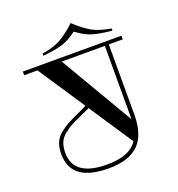

<svg xmlns="http://www.w3.org/2000/svg" viewBox="-165 -1072 1141 1228"><g transform="rotate(-20 405.5 -458.5)"><path d="M636 -739V-246Q636 -111 570 -45.5Q504 20 366 20Q110 20 110 -169Q110 -213 123.5 -246Q137 -279 166.5 -302.5Q196 -326 221.5 -340Q247 -354 292.5 -374.5Q338 -395 363 -409L380 -389Q358 -378 310.5 -357Q263 -336 241 -324Q219 -312 190 -289.5Q161 -267 149 -237.5Q137 -208 137 -169Q137 -7 364 -7Q493 -7 551 -63Q609 -119 609 -246V-739ZM731 -750V-725H436V-750ZM134 -750H301L621 -205L581 -76ZM526 -725H60V-750H526ZM453 -937Q392 -880 343.5 -853.5Q295 -827 218 -815V-800Q303 -808 352 -823.5Q401 -839 453 -879ZM453 -937V-879Q505 -839 554 -823.5Q603 -808 688 -800V-815Q611 -827 562.5 -853.5Q514 -880 453 -937Z"/></g></svg>

Font: Solide Mirage
Style: Etroit
Weight: 400
Designer: Jérémy Landes
Foundry: Velvetyne Type Foundry
Version: Version 1.1